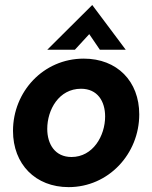

<svg xmlns="http://www.w3.org/2000/svg" viewBox="-20 -738 610 768"><path d="M254.5 10.5C414 10.5 537 -122.5 537 -280.5C537 -413 448.5 -503.5 315 -503.5C153 -503.5 32 -371 32 -214.5C32 -81 122 10.5 254.5 10.5ZM169 -222.5C169 -299 215.5 -383 304 -383C370 -383 400.5 -333 400.5 -272C400.5 -195 352 -110 266 -110C200 -110 169 -161.5 169 -222.5ZM169 -539H279.5L337 -601.5L379.5 -539H483L349 -718Z"/></svg>

Font: HK Grotesk ExtraBold
Style: Italic
Weight: 800
Italic angle: -16°
Designer: Alfredo Marco Pradil
Foundry: Hanken Design Co.
Version: Version 3.001;FEAKit 1.0